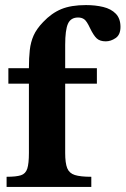

<svg xmlns="http://www.w3.org/2000/svg" viewBox="-20 -737 495 757"><path d="M340 0H6V-40Q44 -40 62.5 -46Q81 -52 87.5 -72Q94 -92 94 -134V-407H13V-468H94Q94 -509 97.5 -540Q101 -571 112.5 -597Q124 -623 150 -650Q183 -685 221.5 -701Q260 -717 319 -717Q356 -717 387 -709.5Q418 -702 436.5 -683Q455 -664 455 -631Q455 -600 436 -587Q417 -574 397 -574Q374 -574 361.5 -585.5Q349 -597 335 -626Q322 -654 312 -661Q302 -668 288 -668Q259 -668 248 -643.5Q237 -619 237 -560V-468H362V-407H237V-134Q237 -94 245 -74Q253 -54 275 -47Q297 -40 340 -40Z"/></svg>

Font: STIX Two Text
Style: Bold
Weight: 700
Designer: Ross Mills, John Hudson & Paul Hanslow, Tiro Typeworks Ltd; with prior portions MicroPress Inc., and Coen Hoffman.
Foundry: Tiro Typeworks Ltd
Version: Version 2.13 b171